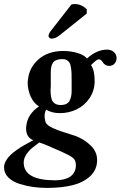

<svg xmlns="http://www.w3.org/2000/svg" viewBox="-23 -691 596 949"><path d="M331.1 -272.9V-291Q331.1 -314.9 330.6 -328.6Q330.1 -342.3 327.6 -357.9Q325.2 -373.5 320.6 -381.1Q315.9 -388.7 307.4 -393.8Q298.8 -398.9 286.1 -398.9Q268.6 -398.9 257.3 -394.8Q246.1 -390.6 240 -382.6Q233.9 -374.5 231 -362.8Q228 -351.1 228 -336.2Q228 -321.3 228 -303.2V-263.2Q226.1 -246.6 227.3 -230.2Q228.5 -213.9 232.2 -200.9Q235.8 -188 247.3 -179.9Q258.8 -171.9 277.8 -171.9Q293.5 -171.9 304.2 -177.2Q314.9 -182.6 320.3 -191.9Q325.7 -201.2 328.4 -213.9Q331.1 -226.6 331.1 -241.5Q331.1 -256.3 331.1 -272.9ZM170.9 13.2Q134.3 40 120.6 54.7Q94.2 83.5 94.2 112.8Q94.2 200.2 250 200.2Q274.4 200.2 293.2 195.3Q312 190.4 322.8 183.1Q333.5 175.8 340.3 165.5Q347.2 155.3 349.6 146Q352.1 136.7 352.1 127Q352.1 105 342.3 93.8Q332.5 82.5 292 64L279.8 58.1Q189 17.6 170.9 13.2ZM444.8 -291Q444.8 -243.2 419.7 -206.1Q394.5 -168.9 356 -150.4Q317.4 -131.8 272.9 -131.8Q233.4 -131.8 205.1 -148.9Q191.4 -122.6 202.1 -87.9Q207 -72.3 238.5 -57.9Q270 -43.5 335 -23.9Q336.4 -23.4 340.8 -22Q345.2 -20.5 348.1 -20Q392.6 -3.4 424.8 27.6Q457 58.6 457 100.1Q457 147.9 422.9 179.7Q388.7 211.4 334.7 224.6Q280.8 237.8 209 237.8Q174.8 237.8 141.1 233.2Q107.4 228.5 73.2 217.8Q39.1 207 18.1 186Q-2.9 165 -2.9 136.2Q-2.9 120.1 6.1 104Q15.1 87.9 28.8 75Q42.5 62 61.5 48.8Q80.6 35.6 96.9 26.4Q113.3 17.1 131.8 7.3Q138.7 3.9 142.1 2Q106 -11.2 106 -56.2Q106 -64 106.9 -67.9Q112.3 -126.5 169.9 -165Q143.1 -181.2 128.4 -214.4Q113.8 -247.6 113.8 -283.2Q113.8 -290 115.2 -295.9Q120.1 -355.5 167 -397.2Q213.9 -439 290 -439Q326.2 -439 358.9 -429.4Q391.6 -419.9 407.2 -401.9Q455.1 -445.8 506.8 -445.8Q526.9 -445.8 540 -433.6Q553.2 -421.4 553.2 -404.8Q553.2 -387.7 543 -376.5Q532.7 -365.2 516.1 -365.2Q495.6 -365.2 482.9 -386.2Q475.1 -397.9 464.8 -397.9Q462.9 -397.9 460.9 -397.2Q459 -396.5 456.1 -394.5Q453.1 -392.6 450.9 -391.1Q448.7 -389.6 445.1 -386.2Q441.4 -382.8 439.5 -381.1Q437.5 -379.4 433.1 -375.2Q428.7 -371.1 426.8 -369.1Q444.8 -343.8 444.8 -291ZM228 -538.1 330.1 -668.9Q335.9 -670.9 346.2 -670.9Q379.9 -670.9 405.8 -645V-624L271 -516.1Q251 -500 231 -500Q225.1 -500 220.5 -504.9Q215.8 -509.8 216.8 -514.2Q218.8 -526.4 228 -538.1Z"/></svg>

Font: Common Serif
Style: Bold Italic
Weight: 700
Italic angle: -12°
Designer: Philipp H. Poll, Khaled Hosny
Foundry: Stefan Peev, Context Ltd.
Version: Version 1.026